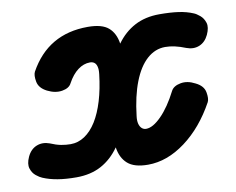

<svg xmlns="http://www.w3.org/2000/svg" viewBox="-94 -586 828 673"><g transform="rotate(-10 319.5 -250.0)"><path d="M127 6Q89.5 6 60.8 1.2Q32 -3.5 8.5 -13.5Q-0.5 -17 -12.8 -26.8Q-25 -36.5 -30.2 -53.2Q-35.5 -70 -24.5 -94Q-13 -119 8.8 -127.8Q30.5 -136.5 55 -127.5Q76 -118.5 93.5 -115.2Q111 -112 127 -112Q154 -112 177.2 -127.5Q200.5 -143 218.8 -172.2Q237 -201.5 249.5 -243Q262 -284.5 268 -336.5Q270 -353 267.2 -363.2Q264.5 -373.5 258.2 -378Q252 -382.5 243 -382.5Q220.5 -382.5 200 -367.2Q179.5 -352 163.5 -322.5Q155.5 -306 130.5 -301.8Q105.5 -297.5 77.5 -311.5Q50 -325.5 45.8 -348.8Q41.5 -372 47.5 -384Q115 -506.5 257 -506.5Q307.5 -506.5 330.5 -486.5Q353.5 -466.5 359 -429Q386 -466.5 423.8 -486.5Q461.5 -506.5 512 -506.5Q550.5 -506.5 579.2 -502.5Q608 -498.5 631.5 -488.5Q640.5 -485 652.5 -475Q664.5 -465 669.8 -448.2Q675 -431.5 663.5 -406.5Q652 -382 630.5 -373.2Q609 -364.5 584 -374Q544.5 -390 512 -390Q476 -390 447 -364Q418 -338 398.8 -288.5Q379.5 -239 371.5 -168.5Q369.5 -153 372.2 -142Q375 -131 381.5 -125Q388 -119 397 -119Q421 -119 451.5 -149.8Q482 -180.5 509.5 -234.5Q518 -250.5 542.8 -255.2Q567.5 -260 595 -245.5Q623 -232 627.2 -208.5Q631.5 -185 625.5 -173.5Q580 -90.5 515 -42.2Q450 6 382 6Q333 6 309.5 -14.8Q286 -35.5 280.5 -73.5Q253.5 -35 215.8 -14.5Q178 6 127 6Z"/></g></svg>

Font: Edu VIC WA NT Hand Pre
Style: Regular
Weight: 400
Designer: Tina and Corey Anderson, Eben Sorkin, Mirko Velimirovic
Foundry: Google for Education
Version: Version 1.000